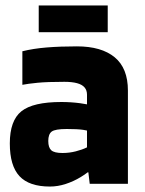

<svg xmlns="http://www.w3.org/2000/svg" viewBox="-20 -674 530 704"><path d="M16 -148Q16 -232 58.5 -266Q101 -300 205 -300Q240 -300 274 -295.5Q308 -291 318 -286V-190Q305 -195 284.5 -198Q264 -201 225 -201Q182 -201 169.5 -191.5Q157 -182 157 -157Q157 -133 168 -123Q179 -113 209 -113Q234 -113 257.5 -119Q281 -125 297.5 -133Q314 -141 318 -146V-56Q301 -40 275.5 -24.5Q250 -9 221 0.5Q192 10 163 10Q87 10 51.5 -28Q16 -66 16 -148ZM309 0 304 -42H299V-327Q299 -343 290 -353.5Q281 -364 262.5 -369Q244 -374 216 -374Q153 -374 117.5 -370.5Q82 -367 62 -363V-486Q102 -496 151.5 -500Q201 -504 262 -504Q352 -504 400.5 -464Q449 -424 449 -342V0ZM375 -556H122V-654H375Z"/></svg>

Font: Blinker
Style: Regular
Weight: 400
Designer: Juergen Huber
Foundry: supertype
Version: 1.017